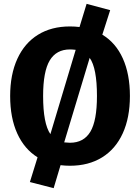

<svg xmlns="http://www.w3.org/2000/svg" viewBox="-20 -848 731 1002"><path d="M658 -347Q658 -234 620.5 -152Q583 -70 512.5 -26.5Q442 17 345 17Q320 17 296 14L260 134L136 102L176 -27Q107 -70 70 -151.5Q33 -233 33 -347Q33 -459 70.5 -541Q108 -623 178 -666.5Q248 -710 345 -710Q371 -710 395 -707L432 -828L555 -795L514 -667Q584 -625 621 -543Q658 -461 658 -347ZM205 -347Q205 -203 243 -148L375 -588Q357 -590 345 -590Q274 -590 239.5 -532.5Q205 -475 205 -347ZM486 -347Q486 -493 448 -546L315 -105Q335 -103 345 -103Q417 -103 451.5 -160.5Q486 -218 486 -347Z"/></svg>

Font: Fira Sans BGR
Style: Bold
Weight: 700
Designer: bBox Type GmbH & Carrois Corporate GbR & Edenspiekermann AG
Foundry: bBox Type GmbH & Carrois Corporate GbR & Edenspiekermann AG
Version: Version 4.301